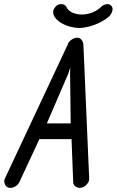

<svg xmlns="http://www.w3.org/2000/svg" viewBox="-20 -908 563 926"><path d="M375 -838Q399 -838 424.5 -847.5Q450 -857 470 -877Q483 -888 498 -888Q512 -888 518.5 -878Q525 -868 522 -857Q519 -839 500.5 -824Q482 -809 458 -797.5Q434 -786 408 -779.5Q382 -773 362 -773Q343 -773 319.5 -779Q296 -785 276.5 -796.5Q257 -808 245.5 -823.5Q234 -839 237 -857Q240 -868 250 -878Q260 -888 275 -888Q289 -888 298 -879Q307 -857 328.5 -847.5Q350 -838 375 -838ZM410 -50V-40Q407 -26 394 -14Q381 -2 364 -2Q352 -2 342.5 -10Q333 -18 333 -31L325 -237H170L74 -31Q68 -18 55.5 -10Q43 -2 31 -2Q14 -2 6.5 -14Q-1 -26 1 -40Q2 -44 5 -50L157 -374L309 -698L307 -697Q315 -710 327 -718Q339 -726 353 -726Q364 -726 372 -717.5Q380 -709 381 -697L382 -698ZM321 -313 318 -552 319 -583 309 -552 206 -313Z"/></svg>

Font: VDS Compensated
Style: Light Italic
Weight: 300
Italic angle: -12°
Designer: artmaker
Foundry: artmaker
Version: Version 1.000 2012 initial release